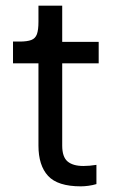

<svg xmlns="http://www.w3.org/2000/svg" viewBox="-20 -647 406 679"><path d="M266 12Q184 12 150 -25Q116 -62 116 -132V-423H26V-500H49Q76 -500 90.5 -505.5Q105 -511 110.5 -526Q116 -541 116 -570V-627H200V-499H329V-423H200V-132Q200 -92 219 -76Q238 -60 275 -60Q285 -60 297 -61Q309 -62 321 -64V4Q308 8 293 10Q278 12 266 12Z"/></svg>

Font: Inclusive Sans
Style: Regular
Weight: 400
Designer: Olivia King
Foundry: Olivia King
Version: Version 2.004